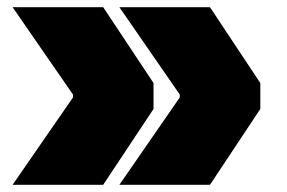

<svg xmlns="http://www.w3.org/2000/svg" viewBox="-20 -559 798 534"><path d="M480 -296 312 -539H564L704 -328V-256L564 -45H312L480 -288ZM183 -296 15 -539H267L407 -328V-256L267 -45H15L183 -288Z"/></svg>

Font: Hepta Slab ExtraLight Black
Style: Regular
Weight: 900
Version: Version 1.102